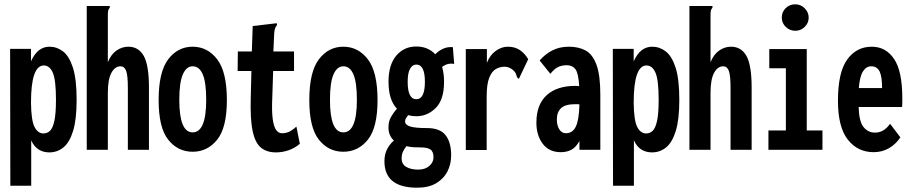

<svg xmlns="http://www.w3.org/2000/svg" viewBox="-20 -696 4240 892"><path d="M28 167 27 -469H124V-411Q154 -479 210 -479Q244 -479 272.5 -457.5Q301 -436 318.5 -382.5Q336 -329 336 -232Q336 -141 319.5 -87.5Q303 -34 274.5 -11Q246 12 209 12Q181 12 159.5 -1.5Q138 -15 125 -44V167ZM182 -76Q199 -76 212 -88Q225 -100 232.5 -134Q240 -168 240 -233Q240 -322 226 -356.5Q212 -391 184 -392Q124 -392 124 -219Q125 -136 140.5 -106Q156 -76 182 -76Z M383 -668H490V-660Q484 -654 482.5 -646.5Q481 -639 481 -623V-407Q496 -444 521.5 -461.5Q547 -479 576 -479Q624 -479 648 -436Q672 -393 672 -289V0H574V-287Q574 -346 566 -367Q558 -388 540 -388Q514 -388 497.5 -357.5Q481 -327 481 -265V0H383Z M875 9Q806 9 761.5 -47Q717 -103 717 -231Q717 -362 761.5 -420.5Q806 -479 875 -479Q944 -479 989 -420.5Q1034 -362 1034 -231Q1034 -103 989 -47Q944 9 875 9ZM875 -81Q938 -81 938 -232Q938 -313 922 -350.5Q906 -388 875 -388Q846 -388 829.5 -350.5Q813 -313 813 -232Q813 -81 875 -81Z M1262 12Q1220 12 1193 -9.5Q1166 -31 1154 -86Q1142 -141 1145 -244L1148 -366H1084L1085 -457H1150L1154 -575L1256 -587L1266 -588L1267 -580Q1262 -573 1258.5 -565.5Q1255 -558 1254 -542L1250 -457H1346V-366H1249L1245 -243Q1242 -179 1247 -143Q1252 -107 1263 -92Q1274 -77 1290 -77Q1312 -77 1328.5 -86.5Q1345 -96 1357 -108L1373 -28Q1350 -8 1321 2Q1292 12 1262 12Z M1575 9Q1506 9 1461.5 -47Q1417 -103 1417 -231Q1417 -362 1461.5 -420.5Q1506 -479 1575 -479Q1644 -479 1689 -420.5Q1734 -362 1734 -231Q1734 -103 1689 -47Q1644 9 1575 9ZM1575 -81Q1638 -81 1638 -232Q1638 -313 1622 -350.5Q1606 -388 1575 -388Q1546 -388 1529.5 -350.5Q1513 -313 1513 -232Q1513 -81 1575 -81Z M1914 -156Q1894 -156 1876 -161Q1870 -153 1866 -146.5Q1862 -140 1862 -132Q1862 -116 1885 -108.5Q1908 -101 1964 -101Q2024 -101 2050 -68Q2076 -35 2076 26Q2076 67 2058.5 101Q2041 135 2006 155.5Q1971 176 1918 176Q1766 176 1766 53Q1766 22 1778 -2Q1790 -26 1810 -43Q1798 -54 1791 -70Q1784 -86 1785 -108Q1785 -132 1796.5 -152.5Q1808 -173 1824 -191Q1785 -232 1785 -316Q1785 -395 1821 -437.5Q1857 -480 1914 -480Q1968 -480 2002 -444Q2019 -461 2039.5 -470Q2060 -479 2084 -477L2090 -399Q2060 -405 2034 -385Q2043 -354 2043 -316Q2043 -233 2004.5 -194.5Q1966 -156 1914 -156ZM1914 -235Q1954 -235 1954 -316Q1954 -396 1914 -396Q1896 -396 1885 -376.5Q1874 -357 1874 -316Q1874 -235 1914 -235ZM1846 40Q1846 67 1867.5 79.5Q1889 92 1923 92Q1955 92 1974.5 75Q1994 58 1994 35Q1994 8 1979.5 -1.5Q1965 -11 1938 -11Q1920 -11 1902 -12Q1884 -13 1868 -17Q1858 -4 1852 9Q1846 22 1846 40Z M2144 -468H2242V-404Q2256 -440 2283 -459.5Q2310 -479 2339 -479Q2372 -479 2395 -463.5Q2418 -448 2434 -421L2395 -339L2391 -330L2384 -334Q2380 -342 2377.5 -351Q2375 -360 2363 -371Q2345 -386 2324 -386Q2303 -386 2284 -375.5Q2265 -365 2253 -335Q2241 -305 2241 -248V1H2144Z M2585 11Q2531 11 2501.5 -28Q2472 -67 2472 -126Q2472 -210 2519.5 -253.5Q2567 -297 2653 -297Q2661 -297 2671 -296Q2667 -357 2653 -375Q2639 -393 2613 -393Q2590 -393 2572.5 -384.5Q2555 -376 2537 -353L2487 -415Q2512 -444 2545.5 -461.5Q2579 -479 2623 -479Q2668 -479 2700.5 -461.5Q2733 -444 2751 -395.5Q2769 -347 2769 -256V0H2672V-41Q2656 -12 2635 -0.5Q2614 11 2585 11ZM2567 -141Q2567 -113 2578.5 -95Q2590 -77 2609 -77Q2640 -77 2655 -107.5Q2670 -138 2672 -211Q2667 -212 2662.5 -212Q2658 -212 2653 -212Q2606 -212 2586.5 -193.5Q2567 -175 2567 -141Z M2828 167 2827 -469H2924V-411Q2954 -479 3010 -479Q3044 -479 3072.5 -457.5Q3101 -436 3118.5 -382.5Q3136 -329 3136 -232Q3136 -141 3119.5 -87.5Q3103 -34 3074.5 -11Q3046 12 3009 12Q2981 12 2959.5 -1.5Q2938 -15 2925 -44V167ZM2982 -76Q2999 -76 3012 -88Q3025 -100 3032.5 -134Q3040 -168 3040 -233Q3040 -322 3026 -356.5Q3012 -391 2984 -392Q2924 -392 2924 -219Q2925 -136 2940.5 -106Q2956 -76 2982 -76Z M3183 -668H3290V-660Q3284 -654 3282.5 -646.5Q3281 -639 3281 -623V-407Q3296 -444 3321.5 -461.5Q3347 -479 3376 -479Q3424 -479 3448 -436Q3472 -393 3472 -289V0H3374V-287Q3374 -346 3366 -367Q3358 -388 3340 -388Q3314 -388 3297.5 -357.5Q3281 -327 3281 -265V0H3183Z M3550 0V-90H3631V-379H3554V-468H3728V-90H3801V0ZM3675 -553Q3649 -553 3630.5 -571Q3612 -589 3612 -614Q3612 -640 3630 -658Q3648 -676 3675 -676Q3700 -676 3718.5 -657.5Q3737 -639 3737 -614Q3737 -589 3718.5 -571Q3700 -553 3675 -553Z M4039 11Q3965 11 3919 -47Q3873 -105 3873 -228Q3873 -360 3916 -419.5Q3959 -479 4030 -479Q4095 -479 4133.5 -422.5Q4172 -366 4172 -239Q4172 -228 4172 -218Q4172 -208 4171 -199H3969Q3971 -131 3992 -105.5Q4013 -80 4044 -80Q4086 -79 4115 -121L4163 -58Q4142 -26 4110 -7.5Q4078 11 4039 11ZM3970 -287H4078Q4078 -340 4066.5 -364Q4055 -388 4027 -388Q4004 -388 3989 -364Q3974 -340 3970 -287Z"/></svg>

Font: Inconsolata ExtraCondensed ExtraBold
Style: Regular
Weight: 800
Width: 2
Monospace: yes
Designer: Raph Levien, Cyreal, Brenton Simpson
Foundry: Raph Levien, Cyreal, Google
Version: Version 3.001; ttfautohint (v1.8.2.53-6de2)